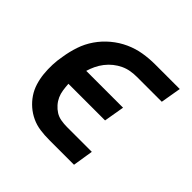

<svg xmlns="http://www.w3.org/2000/svg" viewBox="-139 -649 778 778"><g transform="rotate(45 250.0 -260.0)"><path d="M384 0H242Q215 0 189.5 -3.5Q164 -7 141.5 -17.5Q119 -28 100.5 -44Q82 -60 68.5 -80Q55 -100 47.5 -124Q40 -148 37.5 -173.5Q35 -199 36 -225Q37 -251 42 -277Q47 -310 58 -343Q69 -376 89 -405Q109 -434 136.5 -457Q164 -480 196 -494.5Q228 -509 261.5 -514.5Q295 -520 328 -520H470L455 -432H313Q295 -432 277 -429Q259 -426 242 -418Q225 -410 210 -398Q195 -386 183 -370.5Q171 -355 163 -338Q155 -321 150 -304H361L346 -216H136Q137 -199 139.5 -182Q142 -165 148.5 -150.5Q155 -136 166 -123.5Q177 -111 190.5 -102.5Q204 -94 221 -91Q238 -88 256 -88H398Z"/></g></svg>

Font: Iosevka Term Curly SmBd Obl
Style: Regular
Weight: 600
Italic angle: -9°
Designer: Belleve Invis
Foundry: Belleve Invis
Version: Version 32.3.0